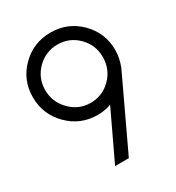

<svg xmlns="http://www.w3.org/2000/svg" viewBox="-174 -832 863 939"><g transform="rotate(-30 257.5 -362.0)"><path d="M89.8 -492.2Q89.8 -424.8 137.7 -376Q185.5 -327.1 252.4 -327.1Q319.8 -327.1 367.7 -375.5Q415 -423.8 415 -492.2Q415 -560.5 367.7 -607.9Q320.3 -655.8 252.9 -655.8Q185.5 -655.8 137.7 -607.9Q89.8 -560.1 89.8 -492.2ZM252.9 -258.8Q155.8 -258.8 87.9 -327.1Q20 -395.5 20 -491.7Q20 -588.9 87.9 -656.2Q155.8 -723.6 252.4 -723.6Q349.1 -723.6 417 -656.2Q484.9 -587.9 484.9 -492.2Q484.9 -447.3 466.8 -400.9L277.8 0H200.2L329.1 -272Q293.9 -258.8 252.9 -258.8Z"/></g></svg>

Font: Arcon-Regular
Style: Regular
Weight: 400
Designer: M. Zarth
Foundry: martin zarth - visuelle & digitale kommunikation
Version: Version 1.131;PS 001.131;hotconv 1.0.70;makeotf.lib2.5.58329